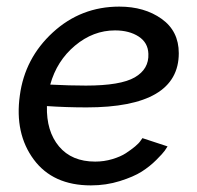

<svg xmlns="http://www.w3.org/2000/svg" viewBox="-20 -551 597 581"><path d="M268 -62Q295 -62 320 -69.5Q345 -77 361 -87.5Q377 -98 389 -108Q401 -118 406 -126L411 -133L487 -108Q484 -103 478.5 -95Q473 -87 453 -67Q433 -47 408.5 -31.5Q384 -16 342.5 -3Q301 10 255 10Q140 10 82 -68.5Q24 -147 40 -262Q55 -375 140 -453Q225 -531 341 -531Q417 -531 469 -494Q521 -457 521 -390Q521 -226 242 -226Q181 -226 122 -230Q120 -154 158.5 -108Q197 -62 268 -62ZM328 -459Q262 -459 207 -413Q152 -367 132 -295Q191 -292 240 -292Q345 -292 388 -317Q431 -342 429 -388Q428 -422 399.5 -440.5Q371 -459 328 -459Z"/></svg>

Font: Raleway-v4020 Medium
Style: Italic
Weight: 500
Italic angle: -12°
Designer: Matt McInerney, Pablo Impallari, Rodrigo Fuenzalida
Foundry: Matt McInerney, Pablo Impallari, Rodrigo Fuenzalida
Version: Version 4.020;PS 004.020;hotconv 1.0.88;makeotf.lib2.5.64775